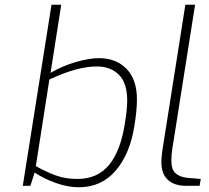

<svg xmlns="http://www.w3.org/2000/svg" viewBox="-20 -783 880 809"><path d="M126 -56 108 0H76L197 -763H238L193 -476Q242 -505 299 -521.5Q356 -538 397 -538Q469 -538 513 -493Q557 -448 557 -364Q557 -317 546 -251Q527 -133 467 -63.5Q407 6 312 6Q265 6 214 -12.5Q163 -31 126 -56ZM506 -262Q516 -324 516 -359Q516 -433 481 -468Q446 -503 388 -503Q305 -503 188 -448L131 -83Q176 -58 216 -43.5Q256 -29 306 -29Q391 -29 439.5 -88Q488 -147 506 -262Z M660 -99Q660 -128 669 -180L761 -763H802L711 -187Q710 -182 706 -156.5Q702 -131 702 -106Q702 -70 718.5 -54Q735 -38 767 -34L826 -29L821 0H765Q714 0 687 -25.5Q660 -51 660 -99Z"/></svg>

Font: Exo ExtraLight
Style: Italic
Weight: 275
Italic angle: -9°
Designer: Natanael Gama
Foundry: Natanael Gama
Version: Version 1.500; ttfautohint (v1.6)